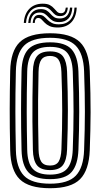

<svg xmlns="http://www.w3.org/2000/svg" viewBox="-20 -986 530 1016"><path d="M245 10Q132.8 10 84.5 -37.4Q36.2 -84.8 34 -191Q32.5 -254.8 31.9 -307Q31.2 -359.2 31.4 -406.9Q31.5 -454.5 32.1 -503.6Q32.8 -552.8 34 -610Q36.2 -716 84.6 -763Q133 -810 245 -810Q355.2 -810 403.2 -762.9Q451.2 -715.8 455 -610Q457.2 -545.5 458.4 -492.4Q459.5 -439.2 459.4 -391.2Q459.2 -343.2 458.1 -294.8Q457 -246.2 455 -191Q451 -85.8 403.8 -37.9Q356.5 10 245 10ZM245 -14Q340.8 -14 381.2 -56.5Q421.8 -99 425 -192Q427 -248.5 428.1 -297.8Q429.2 -347 429.2 -394.9Q429.2 -442.8 428.2 -494.9Q427.2 -547 425 -609Q421.8 -701.8 381.1 -743.9Q340.5 -786 245 -786Q147.5 -786 106.8 -743.9Q66 -701.8 64 -609.2Q62.5 -545.8 61.9 -493.6Q61.2 -441.5 61.4 -394Q61.5 -346.5 62.1 -297.6Q62.8 -248.8 64 -191.8Q66 -98.8 106.8 -56.4Q147.5 -14 245 -14ZM245 -38Q164 -38 130 -74.6Q96 -111.2 94 -192.2Q92.5 -255.8 91.9 -307.9Q91.2 -360 91.4 -407.2Q91.5 -454.5 92.1 -503.2Q92.8 -552 94 -608.8Q95.8 -689.5 130.1 -725.8Q164.5 -762 245 -762Q325.5 -762 358.8 -724.9Q392 -687.8 395 -608Q397.2 -546.2 398.2 -494.4Q399.2 -442.5 399.2 -394.8Q399.2 -347 398.1 -298Q397 -249 395 -193Q392 -113.8 359.1 -75.9Q326.2 -38 245 -38ZM245 -62Q308.8 -62 335.6 -93.8Q362.5 -125.5 365 -194Q367 -250.2 368.1 -299.4Q369.2 -348.5 369.2 -396.1Q369.2 -443.8 368.2 -494.9Q367.2 -546 365 -606.8Q362.5 -672.5 336.9 -705.2Q311.2 -738 245 -738Q179 -738 152.2 -706.5Q125.5 -675 124 -608Q122.5 -544.8 121.9 -492.8Q121.2 -440.8 121.4 -393.5Q121.5 -346.2 122.1 -297.8Q122.8 -249.2 124 -193Q125.5 -123 153.5 -92.5Q181.5 -62 245 -62ZM245 -86Q195.2 -86 175.2 -112.1Q155.2 -138.2 154 -193.5Q152.2 -277.8 151.6 -343.1Q151 -408.5 151.8 -470.6Q152.5 -532.8 154 -607.5Q155.2 -662.5 175.4 -688.2Q195.5 -714 245 -714Q295 -714 314.1 -686.6Q333.2 -659.2 335 -605.8Q337 -549.2 338.1 -500Q339.2 -450.8 339.2 -403.4Q339.2 -356 338.2 -305.2Q337.2 -254.5 335 -194.8Q333 -139.8 313.4 -112.9Q293.8 -86 245 -86ZM245 -110Q277.5 -110 290.4 -131.2Q303.2 -152.5 305 -195.5Q307.2 -254 308.2 -304Q309.2 -354 309.2 -401.2Q309.2 -448.5 308.2 -498Q307.2 -547.5 305 -605Q303.2 -651.2 289.4 -670.6Q275.5 -690 245 -690Q213.2 -690 199.1 -670.8Q185 -651.5 184 -606.8Q182.2 -523 181.6 -457.8Q181 -392.5 181.8 -330.6Q182.5 -268.8 184 -194.2Q185 -152 198 -131Q211 -110 245 -110ZM106 -864.8Q109 -913.2 135.9 -939.9Q162.8 -966.5 206.2 -966.5Q230.2 -966.5 244 -958.9Q257.8 -951.2 266.1 -941.2Q274.5 -931.2 282.5 -923.6Q290.5 -916 303 -916Q314.2 -916 320.4 -923.1Q326.5 -930.2 328.2 -945.8H338.8Q337.2 -924.2 327.6 -912.5Q318 -900.8 298.5 -900.8Q281.5 -900.8 272 -908.2Q262.5 -915.8 254.5 -925.5Q246.5 -935.2 234.2 -942.8Q222 -950.2 199.5 -950.2Q162 -950.2 140.9 -926.8Q119.8 -903.2 117.8 -864.8ZM129.5 -864.8Q132 -900 149.1 -918.9Q166.2 -937.8 195.8 -937.8Q216 -937.8 227.2 -930.2Q238.5 -922.8 246.8 -913Q255 -903.2 265.9 -895.8Q276.8 -888.2 296.2 -888.2Q321.5 -888.2 334.8 -903.1Q348 -918 350.5 -945.8H362.5Q360.8 -908.8 342.8 -888.9Q324.8 -869 293 -869Q271.5 -869 258.9 -876.6Q246.2 -884.2 237.2 -894.4Q228.2 -904.5 217.8 -912.1Q207.2 -919.8 189.5 -919.8Q167.5 -919.8 155.1 -905.5Q142.8 -891.2 141.5 -864.8ZM153.2 -864.8Q154.8 -885.5 163.1 -896.4Q171.5 -907.2 187.5 -907.2Q202.2 -907.2 211.6 -899.8Q221 -892.2 230.4 -882.2Q239.8 -872.2 253.9 -864.8Q268 -857.2 291.8 -857.2Q329.8 -857.2 351.1 -880.1Q372.5 -903 374.2 -945.8H386Q383.5 -895 357.2 -867.8Q331 -840.5 284.8 -840.5Q258 -840.5 242.1 -848.1Q226.2 -855.8 216.6 -865.8Q207 -875.8 199.5 -883.4Q192 -891 182 -891Q173.5 -891 168.8 -884.2Q164 -877.5 164 -864.8Z"/></svg>

Font: Big Shoulders Inline Display Thin Black
Style: Regular
Weight: 900
Version: Version 2.002